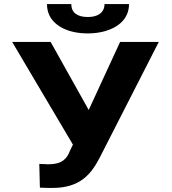

<svg xmlns="http://www.w3.org/2000/svg" viewBox="-20 -918 847 948"><path d="M224 10H238C377 10 430 -59 472 -139L764 -711H573L418 -375L230 -711H40L340 -204L326 -175C311 -134 286 -107 221 -107H211C207 -107 202 -108 198 -108H185C181 -108 176 -109 174 -109L177 8C180 9 184 9 189 9C200 9 213 10 224 10ZM414 -834C362 -834 332 -855 332 -898H212C212 -877 216 -858 225 -840C253 -786 321 -753 414 -753C444 -753 473 -757 498 -764C564 -783 617 -825 617 -898H496C496 -857 465 -834 414 -834Z"/></svg>

Font: Asimov
Style: XWid
Weight: 500
Designer: Google
Version: Version 2.000980; 2014